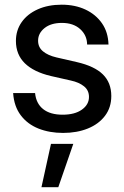

<svg xmlns="http://www.w3.org/2000/svg" viewBox="-20 -547 522 807"><path d="M245.1 11.7Q188 11.7 141.8 -6.6Q95.7 -24.9 67.4 -62.3Q39.1 -99.6 35.2 -155.8H127.4Q131.8 -111.8 161.4 -88.4Q190.9 -64.9 243.2 -64.9Q294.4 -64.9 324.2 -86.2Q354 -107.4 354 -139.6Q354 -167.5 333 -184.3Q312 -201.2 277.8 -208.5L193.8 -227.5Q121.6 -244.6 84.2 -281.2Q46.9 -317.9 46.9 -375Q46.9 -419.4 71 -453.9Q95.2 -488.3 138.7 -507.8Q182.1 -527.3 239.3 -527.3Q295.4 -527.3 339.1 -506.8Q382.8 -486.3 408.7 -449Q434.6 -411.6 436 -359.9H346.2Q345.7 -398.9 316.9 -424.8Q288.1 -450.7 240.2 -450.7Q194.3 -450.7 167.2 -429Q140.1 -407.2 140.1 -376Q140.1 -348.1 160.9 -331.1Q181.6 -314 217.3 -305.7L302.7 -286.1Q377.4 -269 412.6 -234.1Q447.8 -199.2 447.8 -143.6Q447.8 -95.2 421.4 -60.3Q395 -25.4 349.1 -6.8Q303.2 11.7 245.1 11.7ZM154.3 239.7 194.3 57.6H288.1L225.1 239.7Z"/></svg>

Font: Inter Cardless Display
Style: Regular
Weight: 400
Designer: Rasmus Andersson
Foundry: rsms
Version: Version 4.001;git-9221beed3